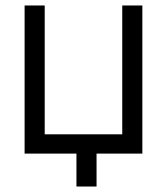

<svg xmlns="http://www.w3.org/2000/svg" viewBox="-20 -560 609 700"><path d="M258.7 0H69.7V-540H143V-70.3H425.7V-540H499V0H332V120H258.7Z"/></svg>

Font: Tap Sans
Style: Regular
Weight: 400
Designer: Tap Payments
Foundry: Tap Payments
Version: Version 1.001;Glyphs 3.1.2 (3151)